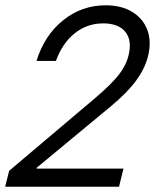

<svg xmlns="http://www.w3.org/2000/svg" viewBox="-22 -705 592 725"><path d="M-2.5 0 12.5 -60 336.7 -334.2Q397.5 -385.8 425.8 -421.7Q454.2 -457.5 463.3 -495.8Q477.5 -551.7 451.7 -584.2Q425.8 -616.7 367.5 -616.7Q306.7 -616.7 260 -579.2Q213.3 -541.7 189.2 -475H115.8Q145.8 -571.7 216.2 -628.3Q286.7 -685 376.7 -685Q436.7 -685 477.5 -660Q518.3 -635 534.6 -591.2Q550.8 -547.5 536.7 -491.7Q525 -445.8 492.1 -400.8Q459.2 -355.8 399.2 -305.8L116.7 -71.7L115.8 -68.3H444.2L427.5 0Z"/></svg>

Font: Funnel Sans Light Light
Style: Italic
Weight: 300
Italic angle: -14.036°
Version: Version 1.000